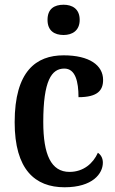

<svg xmlns="http://www.w3.org/2000/svg" viewBox="-20 -782 488 812"><path d="M249 -634C285 -634 317 -652 317 -698C317 -745 285 -762 249 -762C210 -762 181 -745 181 -698C181 -652 210 -634 249 -634ZM253 10C372 10 415 -48 415 -94C415 -113 407 -127 394 -136C374 -91 333 -55 274 -55C196 -55 163 -128 163 -266C163 -441 198 -492 252 -492C299 -492 312 -437 312 -371C393 -371 416 -400 416 -444C416 -506 358 -548 249 -548C133 -548 42 -481 42 -265C42 -65 128 10 253 10Z"/></svg>

Font: Noto Serif Georgian Condensed SemiBold
Style: Regular
Weight: 600
Width: 3
Designer: Monotype Design Team, Akaki Razmadze
Foundry: Google LLC
Version: Version 2.003